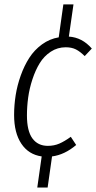

<svg xmlns="http://www.w3.org/2000/svg" viewBox="-20 -700 436 870"><path d="M277.8 -485.8Q240.7 -485.8 210.2 -465.8Q179.7 -445.8 160.2 -414.1Q140.6 -382.3 127 -340.8Q113.3 -299.3 107.7 -258.3Q102.1 -217.3 102.1 -176.8Q102.1 -106.9 126.7 -73Q151.4 -39.1 196.8 -39.1Q225.1 -39.1 248.8 -49.3Q272.5 -59.6 300.8 -80.1L325.2 -43Q272.5 1.5 215.8 8.8L195.8 149.9H148.9L168.9 8.8Q109.9 0.5 76.9 -48.6Q43.9 -97.7 43.9 -179.2Q43.9 -223.6 51 -268.6Q58.1 -313.5 74 -357.9Q89.8 -402.3 112.8 -438Q135.7 -473.6 170.2 -498.8Q204.6 -523.9 246.1 -530.8L267.1 -680.2H313L292 -534.2Q352.5 -530.3 396 -480L363.8 -445.8Q343.3 -466.3 324 -476.1Q304.7 -485.8 277.8 -485.8Z"/></svg>

Font: Fira Sans Compressed Light
Style: Italic
Weight: 300
Width: 3
Italic angle: -8°
Designer: Carrois Corporate & Edenspiekermann AG
Foundry: Carrois Corporate GbR & Edenspiekermann AG
Version: Version 4.203;PS 004.203;hotconv 1.0.88;makeotf.lib2.5.64775